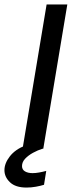

<svg xmlns="http://www.w3.org/2000/svg" viewBox="-65 -670 335 865"><path d="M36.7 0 145 -650H238.3L130 0ZM54.2 175Q5 175 -20 151.2Q-45 127.5 -45 96.7Q-45 65.8 -20.8 34.6Q3.3 3.3 50 -15L126.7 -5V0Q105 6.7 83.8 18.3Q62.5 30 48.3 45Q34.2 60 34.2 78.3Q34.2 94.2 47.5 102.1Q60.8 110 81.7 110Q95 110 111.3 107.1Q127.5 104.2 143.3 100L133.3 162.5Q117.5 167.5 96.7 171.2Q75.8 175 54.2 175Z"/></svg>

Font: Familjen Grotesk GF
Style: Italic
Weight: 400
Designer: Anders Wikstroem, Jonas Baeckman, Matilda Gysing, Kristian Moeller
Foundry: Familjen STHML AB
Version: Version 2.000; Beta; Release 4; Build 6